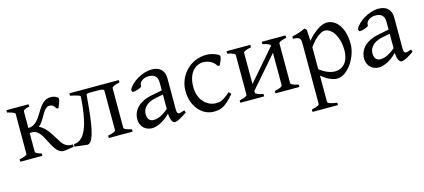

<svg xmlns="http://www.w3.org/2000/svg" viewBox="-56 -934 3610 1633"><g transform="rotate(-15 1749.0 -117.5)"><path d="M95 -403V-51C95 -39 70 -30 27 -21V0H222V-21C184 -31 168 -39 168 -51V-215H193C211 -215 245 -210 282 -138L305 -94C353 5 389 7 410 7C428 7 491 -4 500 -6L497 -27C493 -27 489 -26 485 -26C435 -26 408 -60 389 -94L354 -149C311 -217 280 -235 257 -246C277 -262 293 -286 306 -308L325 -340C355 -393 376 -396 389 -396C420 -396 434 -377 440 -360L458 -355C477 -395 484 -420 484 -433C484 -438 483 -441 481 -442C465 -456 445 -464 418 -464C293 -464 292 -259 168 -259V-403C168 -418 188 -427 222 -433V-454H27V-433C67 -423 95 -415 95 -403Z M948 -51V-403C948 -409 959 -421 1017 -433V-454H581V-433C585 -432 660 -418 668 -406C667 -378 665 -351 662 -326C637 -89 578 -31 508 -26L505 -5L613 8H619C656 8 691 -65 712 -318L720 -407C725 -412 736 -415 760 -415H817C854 -415 875 -412 875 -398V-50C875 -44 864 -32 807 -21V0H1017V-21C962 -32 948 -45 948 -51Z M1162 -112C1162 -181 1220 -215 1289 -227L1347 -238V-111C1286 -58 1241 -49 1215 -49C1202 -49 1162 -55 1162 -112ZM1495 -40 1488 -62C1460 -51 1450 -49 1440 -49C1424 -49 1420 -66 1420 -87V-362C1420 -430 1380 -469 1309 -469C1226 -469 1125 -409 1096 -345L1103 -326C1105 -325 1107 -325 1110 -325C1131 -325 1186 -342 1186 -354V-360C1186 -390 1216 -417 1265 -420C1311 -420 1347 -405 1347 -343V-275L1247 -255C1158 -238 1082 -182 1082 -91C1082 -18 1136 15 1186 15C1218 15 1279 -2 1347 -70C1348 -22 1363 15 1386 15C1408 15 1451 -9 1495 -40Z M1789 -469C1651 -469 1540 -357 1540 -217C1540 -78 1629 15 1728 15C1789 15 1829 4 1911 -93L1892 -113C1823 -52 1798 -50 1768 -50H1763C1694 -50 1613 -112 1613 -232C1613 -371 1692 -415 1745 -415C1819 -415 1851 -370 1858 -355L1876 -350C1892 -377 1904 -410 1904 -427C1904 -443 1841 -469 1789 -469Z M2417 -51V-403C2417 -409 2428 -421 2485 -433V-454H2275V-433C2329 -423 2343 -409 2343 -403V-401L2106 -127V-403C2106 -409 2117 -421 2175 -433V-454H1965V-433C2019 -422 2033 -409 2033 -403V-51C2033 -45 2022 -33 1965 -21V0H2175V-21C2120 -32 2106 -45 2106 -51V-66L2343 -339V-51C2343 -45 2332 -33 2275 -21V0H2485V-21C2431 -31 2417 -45 2417 -51Z M2814 -49C2754 -49 2701 -87 2679 -104V-298C2736 -378 2788 -407 2815 -407C2883 -407 2936 -315 2936 -208C2936 -79 2863 -49 2814 -49ZM2848 -469C2814 -469 2744 -436 2677 -355L2672 -452L2655 -469C2646 -464 2636 -460 2627 -456L2599 -446C2580 -439 2559 -434 2538 -430V-410C2597 -407 2606 -398 2606 -347V183C2606 189 2598 200 2538 213V234H2762V213C2709 206 2679 196 2679 183V-48C2705 -26 2762 15 2815 15C2910 15 3001 -127 3001 -240C3001 -377 2940 -469 2848 -469Z M3159 -112C3159 -181 3217 -215 3286 -227L3344 -238V-111C3283 -58 3238 -49 3212 -49C3199 -49 3159 -55 3159 -112ZM3492 -40 3485 -62C3457 -51 3447 -49 3437 -49C3421 -49 3417 -66 3417 -87V-362C3417 -430 3377 -469 3306 -469C3223 -469 3122 -409 3093 -345L3100 -326C3102 -325 3104 -325 3107 -325C3128 -325 3183 -342 3183 -354V-360C3183 -390 3213 -417 3262 -420C3308 -420 3344 -405 3344 -343V-275L3244 -255C3155 -238 3079 -182 3079 -91C3079 -18 3133 15 3183 15C3215 15 3276 -2 3344 -70C3345 -22 3360 15 3383 15C3405 15 3448 -9 3492 -40Z"/></g></svg>

Font: Temporarium
Style: Regular
Weight: 400
Version: Version 1.1